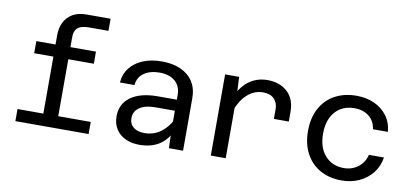

<svg xmlns="http://www.w3.org/2000/svg" viewBox="-72 -1026 2745 1281"><g transform="rotate(10 1300.0 -385.5)"><path d="M254 0V-612Q254 -663 273 -701Q292 -739 329.5 -761Q367 -783 422 -783H586V-701H452Q425 -701 402.5 -694Q380 -687 367.5 -668.5Q355 -650 355 -615V0ZM124 -468V-550H528V-468ZM79 0V-82H575V0Z M1119 0 1115 -125V-360Q1115 -419 1076.5 -452.5Q1038 -486 971 -486Q906 -486 865 -456.5Q824 -427 820 -375H721Q726 -434 759 -475.5Q792 -517 847 -539.5Q902 -562 974 -562Q1048 -562 1102 -537.5Q1156 -513 1185.5 -467Q1215 -421 1215 -355V0ZM920 12Q866 12 825 -7.5Q784 -27 761 -63.5Q738 -100 738 -149Q738 -234 803.5 -281Q869 -328 987 -328H1128V-253H983Q915 -253 876.5 -227Q838 -201 838 -154Q838 -115 865.5 -93Q893 -71 940 -71Q1000 -71 1046.5 -103.5Q1093 -136 1122 -193L1133 -119Q1107 -56 1053 -22Q999 12 920 12Z M1775 -314V-380Q1775 -423 1749 -449.5Q1723 -476 1674 -476Q1612 -476 1563 -429.5Q1514 -383 1485 -288L1471 -390Q1493 -447 1524.5 -485Q1556 -523 1597.5 -542.5Q1639 -562 1689 -562Q1772 -562 1824 -514.5Q1876 -467 1876 -380V-314ZM1403 0V-550H1498L1504 -425V0Z M2291 12Q2206 12 2143.5 -23.5Q2081 -59 2047 -123.5Q2013 -188 2013 -275Q2013 -364 2048 -428.5Q2083 -493 2146 -527.5Q2209 -562 2293 -562Q2360 -562 2413.5 -537.5Q2467 -513 2500.5 -468Q2534 -423 2539 -361H2438Q2430 -417 2390.5 -447.5Q2351 -478 2293 -478Q2239 -478 2199 -453.5Q2159 -429 2137 -384Q2115 -339 2115 -275Q2115 -180 2163.5 -126Q2212 -72 2291 -72Q2327 -72 2358 -86Q2389 -100 2411 -126.5Q2433 -153 2441 -188H2543Q2533 -126 2497.5 -81.5Q2462 -37 2408.5 -12.5Q2355 12 2291 12Z"/></g></svg>

Font: Azeret Mono Thin
Style: Regular
Weight: 400
Version: Version 1.002